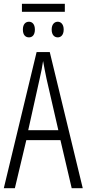

<svg xmlns="http://www.w3.org/2000/svg" viewBox="-20 -987 454 1007"><path d="M320 -967H95V-925H320ZM132 -873C114 -873 100 -860 100 -832C100 -803 114 -791 132 -791C149 -791 163 -803 163 -832C163 -860 149 -873 132 -873ZM283 -873C266 -873 251 -860 251 -832C251 -803 266 -791 283 -791C299 -791 314 -803 314 -832C314 -860 299 -873 283 -873ZM356 0H414L241 -714H172L0 0H58L118 -252H297ZM286 -304H128L188 -574C196 -609 202 -637 206 -667C211 -637 217 -609 224 -574Z"/></svg>

Font: Noto Sans UI Condensed Light
Style: Regular
Weight: 300
Width: 3
Designer: Monotype Design Team
Foundry: Monotype Imaging Inc.
Version: Version 1.901